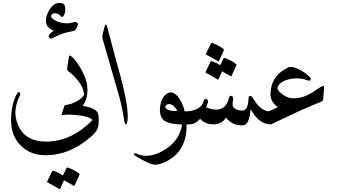

<svg xmlns="http://www.w3.org/2000/svg" viewBox="-20 -866 2384 1337"><path d="M428.2 -130.4Q485.4 -136.2 551 -128.9Q616.7 -121.6 647.9 -96.2Q665 -82 667 -50.8Q669.9 13.2 656.2 37.1Q642.6 61 611.3 87.9Q459 219.7 285.2 214.8Q209.5 212.4 153.6 172.1Q97.7 131.8 74.2 70.3Q50.8 8.8 58.8 -76.2Q66.9 -161.1 101.6 -219.2Q107.9 -230 116.2 -221.7Q124.5 -213.4 119.6 -203.6Q74.7 -111.3 91.8 -39.1Q128.4 119.6 301.8 119.9Q475.1 120.1 622.1 -28.3Q624.5 -31.2 620.1 -34.7Q583.5 -67.4 419.4 -68.8Q411.6 -68.8 414.1 -76.7ZM444.3 302.7Q446.3 298.8 452.1 300.8Q494.1 314.5 530.3 342.3Q535.6 346.2 533.7 351.1L499 426.8Q497.1 431.2 488.8 425.3Q481.4 419.9 425.8 389.6L398.9 449.2Q397 453.6 388.7 447.8Q380.4 441.9 311 403.8Q306.6 401.4 308.1 397.9L344.2 325.2Q346.2 321.3 352.1 323.2Q386.7 334.5 418 356Z M459.5 -468.3Q462.4 -485.8 474.6 -475.6Q501 -454.6 530.5 -408.7Q560.1 -362.8 576.4 -314.9Q592.8 -267.1 588.1 -217.3Q583.5 -167.5 559.6 -134.3Q513.2 -68.4 417 -64.9Q407.2 -64.5 410.6 -74.2L428.7 -130.9Q429.7 -132.3 452.1 -137.2Q528.3 -153.8 566.4 -205.6Q560.1 -257.3 526.1 -301Q492.2 -344.7 456.1 -369.6Q445.3 -377 447.8 -391.6ZM494.6 -651.4Q442.4 -640.6 421.1 -633.5Q399.9 -626.5 342.8 -599.1Q330.6 -593.8 323.2 -602.5Q307.6 -620.6 353.5 -652.3Q313 -670.9 304.7 -694.3Q289.6 -734.9 321.3 -792.5Q353 -849.6 400.9 -845.7Q431.6 -843.3 434.1 -811.8Q436.5 -780.3 425.5 -759.8Q414.6 -739.3 401.4 -755.4Q388.2 -771.5 368.2 -773.4Q348.1 -775.4 339.1 -762.2Q330.1 -749 345.7 -736.3Q384.3 -705.1 448.7 -703.1Q459 -703.1 478.5 -708Q498 -712.9 506.1 -712.6Q514.2 -712.4 519 -706.3Q523.9 -700.2 522.5 -694.8Q510.3 -654.8 494.6 -651.4Z M707.5 -677.7Q715.8 -712.9 726.1 -679.7Q726.1 -679.7 793.5 -426.8Q891.6 -89.8 863.3 -6.8Q859.4 4.4 853.8 -1.2Q848.1 -6.8 846.7 -17.6Q828.1 -135.7 806.6 -206.5Q785.2 -277.3 751.5 -397L695.3 -592.8Q690.4 -609.4 694.8 -626.5Z M1211.4 -100.6Q1185.1 -142.6 1156.2 -141.6Q1139.2 -139.2 1131.3 -126Q1127.9 -120.6 1136.2 -111.8Q1155.3 -91.8 1208 -92.8Q1214.8 -92.8 1211.4 -100.6ZM1278.8 10.7Q1279.3 189.5 1133.8 260.3Q1096.2 278.8 1061.8 281Q1027.3 283.2 922.9 219.7Q910.6 212.4 913.8 205.1Q917 197.8 927.2 202.6Q1018.6 246.1 1131.3 174.3Q1228 113.3 1247.6 5.4Q1247.1 2 1244.1 0.5Q1170.4 -0.5 1132.8 -20.3Q1095.2 -40 1093.3 -97.7Q1092.8 -110.8 1095.7 -129.4Q1106.4 -191.4 1142.8 -214.1Q1179.2 -236.8 1214.8 -197.8Q1250.5 -157.7 1266.1 -90.3Q1273.4 -90.8 1281.7 -91.3Q1296.4 -91.8 1303.2 -68.4Q1310.1 -45.9 1308.1 -22.9Q1306.2 0 1297.9 0Q1290.5 0.5 1278.3 0.5Q1278.8 5.4 1278.8 10.7Z M1397.9 -161.6Q1401.4 -174.3 1408.7 -177Q1416 -179.7 1423.6 -171.9Q1431.2 -164.1 1426.8 -149.2Q1422.4 -134.3 1416 -117.7Q1545.9 -67.9 1573.7 -182.6Q1576.7 -195.3 1584.2 -198Q1591.8 -200.7 1598.6 -193.6Q1605.5 -186.5 1603.5 -174.3Q1597.7 -140.6 1601.1 -128.9Q1607.4 -106.4 1643.3 -98.4Q1679.2 -90.3 1693.6 -108.2Q1708 -126 1711.4 -189Q1711.9 -197.3 1722.4 -197.3Q1732.9 -197.3 1737.8 -189Q1790 -96.7 1850.6 -90.3Q1863.3 -88.9 1873 -61.5Q1882.3 -37.1 1879.9 -18.6Q1877.4 0 1866.7 0Q1784.7 0 1729.5 -99.1Q1726.1 -106 1724.6 -98.6Q1717.8 -38.1 1704.6 -16.1Q1691.4 5.9 1669.4 6.8Q1599.1 9.8 1553.7 -46.4Q1523.4 0 1466.1 0Q1408.7 0 1373.5 -39.1Q1340.8 0 1297.9 0Q1278.8 0 1262.7 -67.4Q1257.8 -87.9 1281.7 -90.3Q1380.4 -98.1 1397.9 -161.6ZM1449.7 -564.5Q1451.7 -568.4 1458 -566.4Q1500 -552.7 1536.1 -524.9Q1541 -521 1539.1 -516.1L1504.4 -440.4Q1502.4 -436 1494.4 -441.9Q1486.3 -447.8 1416.5 -485.8Q1412.1 -488.3 1414.1 -491.7ZM1537.1 -460.4Q1539.1 -464.4 1544.9 -462.4Q1586.9 -448.7 1623 -420.9Q1628.4 -417 1626.5 -412.1L1591.8 -336.4Q1589.8 -332 1581.5 -337.9Q1574.7 -342.8 1526.9 -369.1L1501.5 -313.5Q1499.5 -309.1 1491.2 -314.9Q1482.9 -320.8 1413.6 -358.9Q1409.2 -361.3 1411.1 -364.7L1446.8 -437.5Q1448.7 -441.4 1455.1 -439.5Q1485.8 -429.7 1513.2 -412.1Z M2236.3 -251.5Q2236.3 -251.5 2230 -171.4Q2229 -162.6 2215.3 -157.2Q2160.2 -135.7 2079.1 -99.6Q2079.1 -99.6 1866.7 0Q1844.7 0 1830.1 -36.9Q1815.4 -73.7 1850.6 -90.3Q1855 -92.3 1915 -119.1Q1862.3 -158.7 1863.3 -210.4Q1866.2 -341.8 1988.8 -397Q2011.2 -407.2 2055.7 -386.2Q2100.1 -365.2 2135.7 -331.1Q2147.9 -319.3 2142.6 -310.1Q2137.2 -300.8 2123 -306.2Q2060.1 -330.1 1991.5 -313.5Q1922.9 -296.9 1912.6 -254.9Q1908.7 -238.8 1941.9 -213.1Q1975.1 -187.5 2003.4 -183.1Q2085.4 -170.9 2179.2 -238.3Q2198.2 -252 2213.4 -260.7Q2238.3 -276.9 2236.3 -251.5Z"/></svg>

Font: Amiri
Style: Slanted
Weight: 400
Italic angle: 9°
Designer: Khaled Hosny
Version: Version 000.107